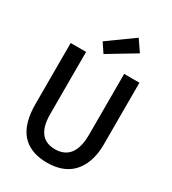

<svg xmlns="http://www.w3.org/2000/svg" viewBox="-213 -995 999 1117"><g transform="rotate(30 286.5 -436.0)"><path d="M517.6 -245.1V-659.2H415V-250Q414.1 -79.1 285.2 -78.1Q174.8 -78.1 161.1 -204.1Q159.2 -223.6 159.2 -245.1V-659.2H55.7V-249Q55.7 -15.6 238.3 9.8Q259.8 12.7 282.2 12.7Q433.6 12.7 489.3 -104.5Q517.6 -163.1 517.6 -245.1ZM434.6 -808.6 382.8 -883.8 211.9 -760.7 252.9 -699.2Z"/></g></svg>

Font: Yaldevi Colombo SemiBold
Style: Regular
Weight: 600
Designer: Sol Matas, Denzil Rajitha, Kosala Senevirathne and Pathum Egodawatta
Foundry: Mooniak
Version: Version 1.020 ; ttfautohint (v1.6)